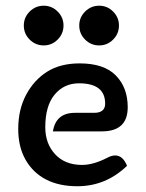

<svg xmlns="http://www.w3.org/2000/svg" viewBox="-20 -646 513 673"><path d="M251 6.8Q187 6.8 141.4 -16.8Q95.7 -40.5 69.8 -85.7Q43.9 -130.9 43.9 -193.8Q43.9 -262.2 71.8 -314.2Q99.6 -366.2 145.8 -395Q191.9 -423.8 259.3 -423.8Q344.7 -423.8 386.2 -381.3Q427.7 -338.9 427.7 -270Q427.7 -185.5 336.9 -185.5H165.5Q175.8 -250.5 242.7 -250.5H309.6Q348.6 -250.5 348.6 -282.7Q348.6 -354 256.8 -354Q204.6 -354 171.6 -314.5Q138.7 -274.9 138.7 -200.2Q138.7 -142.6 173.3 -105.2Q208 -67.9 267.6 -67.9Q307.1 -67.9 355.5 -92.8Q371.1 -101.1 383.8 -101.1Q410.6 -101.1 425.3 -64.9Q351.1 6.8 251 6.8ZM327.6 -486.8Q298.8 -486.8 278.3 -507.3Q257.8 -527.8 257.8 -556.6Q257.8 -585 278.3 -605.5Q298.8 -626 327.6 -626Q356 -626 376.5 -605.5Q397 -585 397 -556.6Q397 -527.8 376.5 -507.3Q356 -486.8 327.6 -486.8ZM133.3 -486.8Q104.5 -486.8 84 -507.3Q63.5 -527.8 63.5 -556.6Q63.5 -585 84 -605.5Q104.5 -626 133.3 -626Q161.6 -626 182.1 -605.5Q202.6 -585 202.6 -556.6Q202.6 -527.8 182.1 -507.3Q161.6 -486.8 133.3 -486.8Z"/></svg>

Font: Bainsley
Style: Regular
Weight: 400
Designer: Paul James MIller
Foundry: High-Logic / Made with FontCreator
Version: Version 1.411;March 28, 2021;FontCreator 13.0.0.2683 64-bit